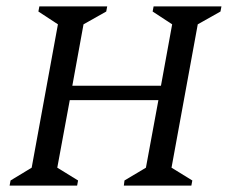

<svg xmlns="http://www.w3.org/2000/svg" viewBox="-20 -580 722 600"><path d="M10 0 13 -16 79 -56 161 -504 100 -544 103 -560H315L312 -544L241 -504L206 -312H483L518 -504L457 -544L460 -560H672L669 -544L598 -504L516 -56L581 -16L578 0H367L369 -16L436 -56L475 -267H198L159 -56L224 -16L221 0Z"/></svg>

Font: Spectral SC
Style: Italic
Weight: 400
Italic angle: -10°
Designer: Jean-Baptiste Levee
Foundry: Production Type
Version: Version 2.001